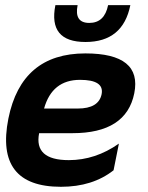

<svg xmlns="http://www.w3.org/2000/svg" viewBox="-20 -718 568 738"><path d="M496.1 -359.4Q465.3 -206.1 258.8 -206.1H130.4Q109.9 -102.5 244.6 -102.5Q346.7 -102.5 437 -166L416.5 -63.5Q335.9 0 214.4 0Q-40 0 12.2 -262.2Q62.5 -512.7 308.1 -512.7Q526.9 -512.7 496.1 -359.4ZM149.4 -300.8H278.8Q359.4 -300.8 370.6 -356Q381.3 -411.1 287.6 -411.1Q180.2 -411.1 149.4 -300.8ZM192.9 -698.2H278.3Q264.6 -629.9 323.2 -629.9Q381.8 -629.9 395.5 -698.2H481Q452.6 -556.6 308.6 -556.6Q164.6 -556.6 192.9 -698.2Z"/></svg>

Font: Sansation
Style: Bold Italic
Weight: 700
Designer: Bernd Montag
Version: Version 1.301